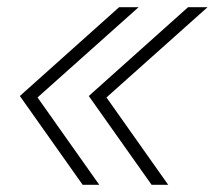

<svg xmlns="http://www.w3.org/2000/svg" viewBox="-20 -512 595 532"><path d="M364 -492 84 -242 255 0H209L35 -246L310 -492ZM555 -492 275 -242 446 0H400L226 -246L501 -492Z"/></svg>

Font: Red Hat Display
Style: Italic
Weight: 300
Italic angle: -12°
Designer: Pentagram, MCKL
Foundry: Pentagram, MCKL
Version: Version 1.023